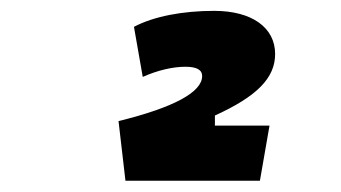

<svg xmlns="http://www.w3.org/2000/svg" viewBox="-20 -723 626 352"><path d="M210 -391.6H456.5L474.1 -492.7H374V-511.2C451.2 -546.4 484.4 -580.1 484.4 -624C484.4 -672.4 441.9 -703.1 372.6 -703.1C314.5 -703.1 261.7 -692.9 225.6 -673.8L241.7 -582C269 -594.2 296.9 -600.6 319.8 -600.6C340.3 -600.6 350.6 -595.2 350.6 -583.5C350.6 -554.2 298.8 -525.9 197.3 -501Z"/></svg>

Font: Cascadia Code NF
Style: Bold Italic
Weight: 700
Italic angle: -10°
Monospace: yes
Designer: Aaron Bell
Foundry: Saja Typeworks
Version: Version 2404.023